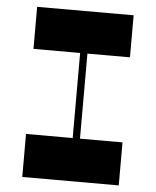

<svg xmlns="http://www.w3.org/2000/svg" viewBox="-51 -744 639 787"><g transform="rotate(5 268.5 -350.0)"><path d="M467 -527V-700H70V-527H262V-177H70V0H467V-177H292V-527Z"/></g></svg>

Font: Space Cowgirl Black
Style: Regular
Weight: 900
Designer: Valery Marier
Foundry: Valery Marier
Version: Version 1.000;hotconv 1.0.109;makeotfexe 2.5.65596